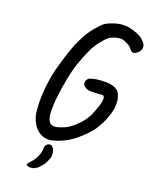

<svg xmlns="http://www.w3.org/2000/svg" viewBox="-134 -768 864 1094"><g transform="rotate(15 298.5 -221.0)"><path d="M160 41Q133 22 118.5 -13.5Q104 -49 105 -81Q104 -143 115.5 -208Q127 -273 146 -331Q159 -367 174 -404.5Q189 -442 205 -476Q221 -510 235 -532Q266 -584 299 -616.5Q332 -649 349 -659Q373 -671 410.5 -678.5Q448 -686 485 -678Q511 -671 535.5 -659Q560 -647 575 -632Q585 -621 591 -611Q597 -601 597 -589Q597 -576 585.5 -563Q574 -550 559.5 -545Q545 -540 536 -551Q523 -571 510.5 -580.5Q498 -590 484 -596Q473 -603 454.5 -603Q436 -603 415 -597Q394 -591 377 -576Q369 -569 356 -556Q343 -543 329 -525.5Q315 -508 305 -490Q278 -443 257.5 -395.5Q237 -348 222 -292Q216 -272 208.5 -241Q201 -210 195 -179Q189 -148 187 -125Q182 -86 186.5 -60Q191 -34 209 -25Q227 -16 264 -27Q289 -32 315.5 -47.5Q342 -63 367.5 -86.5Q393 -110 412 -140Q430 -173 442 -202Q454 -231 454.5 -249Q455 -267 437 -266Q397 -266 373 -268.5Q349 -271 337 -284Q326 -290 326 -306Q326 -322 342 -334Q357 -341 386 -343Q415 -345 446 -341.5Q477 -338 497 -327Q517 -317 525 -297.5Q533 -278 533.5 -255.5Q534 -233 530 -212Q522 -181 506.5 -149Q491 -117 466 -83Q451 -62 424.5 -38.5Q398 -15 370 4Q342 23 319 33Q279 51 236 58Q193 65 160 41ZM154 240Q144 240 138 236.5Q132 233 129 229Q129 222 143 210Q165 192 179 168Q193 144 197 122Q197 102 208 91.5Q219 81 237 86Q245 93 251 105.5Q257 118 254 147Q253 153 248.5 162Q244 171 239 180Q234 189 229 196Q227 199 218.5 207.5Q210 216 201 223.5Q192 231 189 231Q186 232 183.5 234Q181 236 175 238Q169 240 154 240Z"/></g></svg>

Font: Caveat SemiBold
Style: Regular
Weight: 600
Designer: Pablo Impallari
Foundry: Pablo Impallari
Version: Version 2.000